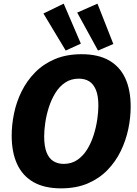

<svg xmlns="http://www.w3.org/2000/svg" viewBox="-20 -1018 753 1052"><path d="M314 14Q223 14 163 -20.5Q103 -55 73.5 -119.5Q44 -184 44 -275Q44 -334 57 -397Q70 -460 98.5 -517.5Q127 -575 172 -621Q217 -667 280.5 -694Q344 -721 427 -721Q518 -721 577.5 -687Q637 -653 666.5 -589Q696 -525 696 -433Q696 -374 683 -311.5Q670 -249 642 -191Q614 -133 569 -86.5Q524 -40 461 -13Q398 14 314 14ZM329 -120Q372 -120 404 -142Q436 -164 458 -200Q480 -236 493.5 -279Q507 -322 513 -364Q519 -406 519 -439Q519 -493 505.5 -525.5Q492 -558 468.5 -572.5Q445 -587 412 -587Q369 -587 337 -565.5Q305 -544 283 -508Q261 -472 247.5 -429.5Q234 -387 228 -345.5Q222 -304 222 -271Q222 -217 235 -183.5Q248 -150 272.5 -135Q297 -120 329 -120ZM340 -741 423 -779 329 -998 218 -944ZM517 -741 601 -777 514 -998 403 -949Z"/></svg>

Font: Bitter Thin ExtraBold
Style: Italic
Weight: 800
Italic angle: -9°
Version: Version 2.002